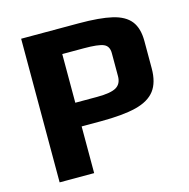

<svg xmlns="http://www.w3.org/2000/svg" viewBox="-98 -744 823 838"><g transform="rotate(-15 313.5 -324.5)"><path d="M70 -649H330Q425 -649 480.5 -636Q536 -623 561.5 -590.5Q587 -558 587 -500V-377Q587 -313 559.5 -277Q532 -241 472.5 -226Q413 -211 312 -211H226V0H70ZM325 -318Q386 -318 411 -332.5Q436 -347 436 -382V-486Q436 -518 412 -528Q389 -538 323 -538H226V-318Z"/></g></svg>

Font: Play
Style: Bold
Weight: 700
Designer: Jonas Hecksher (Cyrillic expansion: Cyreal)
Foundry: Jonas Hecksher, Playtype, e-types AS
Version: Version 2.101; ttfautohint (v1.5.65-e2d9)